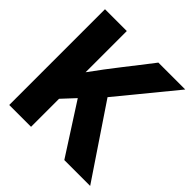

<svg xmlns="http://www.w3.org/2000/svg" viewBox="-187 -860 1008 1008"><g transform="rotate(45 317.5 -355.5)"><path d="M28 0H190V-208L257 -280L437 0H629L364 -394L624 -711H424L422 -708C345 -607 266 -511 190 -405V-711H28Z"/></g></svg>

Font: Asimov Pro
Style: Blk
Weight: 900
Designer: Google
Version: Version 2.000980; 2014